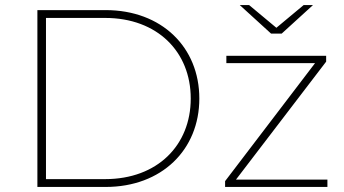

<svg xmlns="http://www.w3.org/2000/svg" viewBox="-20 -740 1362 760"><path d="M1095 -607 1219 -720H1182L1074 -630L966 -720H929L1053 -607ZM128 -700V0H398C620 0 769 -147 769 -350C769 -553 620 -700 398 -700ZM162 -31V-669H396C603 -669 735 -535 735 -350C735 -165 603 -31 396 -31ZM914 -29 1271 -496V-519H876V-490H1227L871 -23V0H1276V-29Z"/></svg>

Font: Talent ExtraLight
Style: Regular
Weight: 200
Designer: Mike Powis
Version: Version 1.001;hotconv 1.0.109;makeotfexe 2.5.65596